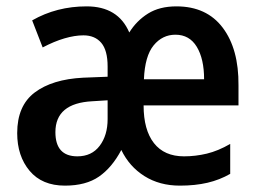

<svg xmlns="http://www.w3.org/2000/svg" viewBox="-20 -573 810 603"><path d="M534 -553Q629 -553 679.5 -486Q730 -419 729 -305V-242H431Q431 -165 463.5 -123.5Q496 -82 558 -82Q594 -82 629.5 -90.5Q665 -99 703 -121V-27Q670 -8 631.5 1Q593 10 545 10Q481 10 433.5 -20Q386 -50 361 -102Q332 -47 291 -18.5Q250 10 184 10Q112 10 73 -36.5Q34 -83 34 -155Q34 -241 89 -282.5Q144 -324 241 -329L318 -332V-364Q318 -415 298 -438.5Q278 -462 242 -462Q215 -462 182.5 -452.5Q150 -443 114 -424L81 -509Q158 -553 252 -553Q351 -553 386 -471Q409 -508 445 -530.5Q481 -553 534 -553ZM531 -464Q490 -464 462.5 -430.5Q435 -397 432 -324H621Q621 -388 598 -426Q575 -464 531 -464ZM270 -255Q154 -249 154 -158Q154 -82 223 -82Q268 -82 293 -115Q318 -148 318 -199V-258Z"/></svg>

Font: Noto Sans Hebrew Condensed SemiBold
Style: Regular
Weight: 600
Width: 3
Designer: Ben Nathan
Foundry: Google LLC
Version: Version 3.001; ttfautohint (v1.8.4.7-5d5b)